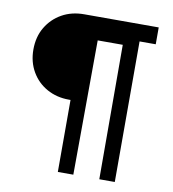

<svg xmlns="http://www.w3.org/2000/svg" viewBox="-79 -760 749 830"><g transform="rotate(10 296.0 -345.5)"><path d="M230 0V-316H223Q169 -316 126 -340Q83 -364 58.5 -406.5Q34 -449 34 -503Q34 -559 59 -601Q84 -643 126.5 -667Q169 -691 224 -691H551V-617H480V0H412L411 -590H301L298 0Z"/></g></svg>

Font: Cairo Medium
Style: Regular
Weight: 500
Designer: Mohamed Gaber, Accademia di Belle Arti di Urbino
Foundry: Kief Type Foundry, Accademia di Belle Arti di Urbino
Version: Version 3.117